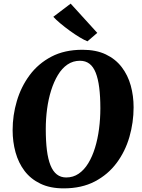

<svg xmlns="http://www.w3.org/2000/svg" viewBox="-20 -1027 779 1057"><path d="M330.5 10Q256 10 202.5 -15.8Q149 -41.5 115.2 -86Q81.5 -130.5 65.5 -188.5Q49.5 -246.5 49.5 -310.5Q49.5 -392.5 72.8 -471Q96 -549.5 143.2 -613.2Q190.5 -677 262.8 -715Q335 -753 434 -753Q509 -753 562.5 -727.5Q616 -702 650 -657.5Q684 -613 699.8 -556Q715.5 -499 715.5 -436.5Q715.5 -353 692.5 -273.2Q669.5 -193.5 622 -129.8Q574.5 -66 502 -28Q429.5 10 330.5 10ZM344.5 -50Q383 -50 413.2 -70.8Q443.5 -91.5 466 -128.5Q488.5 -165.5 503.2 -213.8Q518 -262 525.2 -317.5Q532.5 -373 532.5 -430.5Q532.5 -496 526.2 -544.8Q520 -593.5 507 -626.5Q494 -659.5 472.5 -676Q451 -692.5 420 -692.5Q382 -692.5 351.5 -671.8Q321 -651 298.8 -614Q276.5 -577 261.5 -529.2Q246.5 -481.5 239.2 -427Q232 -372.5 232 -316.5Q232 -250 238.2 -200.2Q244.5 -150.5 258 -117Q271.5 -83.5 293 -66.8Q314.5 -50 344.5 -50ZM461.5 -799.5Q444.5 -806 418.8 -821.5Q393 -837 365 -857.2Q337 -877.5 312.5 -898Q288 -918.5 273.5 -934.5L369 -1007L515.5 -846Z"/></svg>

Font: Merriweather 20pt Black
Style: Italic
Weight: 900
Italic angle: -7.8°
Version: Version 2.101